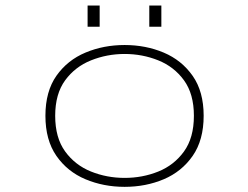

<svg xmlns="http://www.w3.org/2000/svg" viewBox="-20 -678 915 708"><path d="M439.5 11Q362 11 295.2 -17Q228.5 -45 188 -103.2Q147.5 -161.5 147.5 -251Q147.5 -341 188.2 -398.8Q229 -456.5 295.5 -484.2Q362 -512 439.5 -512Q517.5 -512 583.8 -484Q650 -456 690.5 -398.2Q731 -340.5 731 -251Q731 -161.5 690.5 -103.2Q650 -45 583.8 -17Q517.5 11 439.5 11ZM439.5 -22Q505.5 -22 563.8 -45.5Q622 -69 658.5 -119.5Q695 -170 695 -251Q695 -331.5 658.5 -381.8Q622 -432 563.5 -455.5Q505 -479 439.5 -479Q374.5 -479 315.8 -455.5Q257 -432 220.2 -381.8Q183.5 -331.5 183.5 -251Q183.5 -170 220.2 -119.5Q257 -69 315.5 -45.5Q374 -22 439.5 -22ZM303 -657.5H347.5V-579.5H303ZM530.5 -657.5H575V-579.5H530.5Z"/></svg>

Font: Trispace SemiExpanded Thin
Style: Regular
Weight: 100
Width: 6
Designer: Tyler Finck
Foundry: Etcetera Type Company
Version: Version 1.210; ttfautohint (v1.8.3)